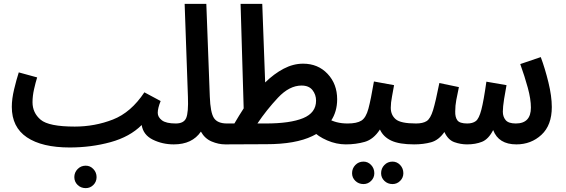

<svg xmlns="http://www.w3.org/2000/svg" viewBox="-20 -741 2923 992"><path d="M878 5Q941 5 941 -51Q941 -73 928 -88Q915 -103 888 -103Q838 -103 816.5 -119.5Q795 -136 795 -158Q795 -182 810 -219L726 -264Q657 -160 563.5 -123.5Q470 -87 366 -87L339 21Q451 21 551 -6.5Q651 -34 712 -95Q720 -44 769.5 -19.5Q819 5 878 5ZM341 21 386 -10 366 -87Q232 -87 190 -122.5Q148 -158 148 -213Q148 -245 156 -280.5Q164 -316 172 -341L77 -367Q65 -330 53 -280Q41 -230 41 -189Q41 -84 119 -31.5Q197 21 341 21ZM423 231Q446 231 462.5 214.5Q479 198 479 174Q479 150 462.5 132.5Q446 115 423 115Q398 115 381 132.5Q364 150 364 174Q364 198 381 214.5Q398 231 423 231Z M1206 -51Q1206 -73 1193 -88Q1180 -103 1153 -103Q1104 -103 1085.5 -131Q1067 -159 1064 -242L1046 -721H934L951 -240Q954 -160 942 -131.5Q930 -103 888 -103L878 5Q973 5 1018 -61Q1038 -25 1073.5 -10Q1109 5 1144 5Q1206 5 1206 -51Z M1357 4Q1507 4 1594 -38Q1722 -100 1722 -228Q1722 -307 1672.5 -359.5Q1623 -412 1546 -412Q1495 -412 1445.5 -386Q1396 -360 1350 -315L1335 -721H1223L1239 -181Q1215 -144 1191 -103H1151L1142 5ZM1538 -299Q1576 -299 1594.5 -275.5Q1613 -252 1613 -221Q1613 -158 1546 -130.5Q1479 -103 1353 -103H1310Q1357 -173 1416 -236Q1475 -299 1538 -299ZM1767 5Q1830 5 1830 -51Q1830 -73 1816.5 -88Q1803 -103 1776 -103Q1714 -103 1672 -130L1596 -65Q1623 -36 1670.5 -15.5Q1718 5 1767 5Z M2183 -51Q2183 -73 2170 -88Q2157 -103 2130 -103Q2050 -103 2024.5 -125Q1999 -147 1999 -184Q1999 -210 2005.5 -243Q2012 -276 2016 -301L1912 -320Q1896 -226 1883.5 -179.5Q1871 -133 1847.5 -118Q1824 -103 1776 -103L1766 5Q1819 5 1864.5 -8Q1910 -21 1943 -72Q1960 -34 2001.5 -14.5Q2043 5 2120 5Q2183 5 2183 -51ZM2008 210Q2031 210 2047.5 193.5Q2064 177 2064 154Q2064 129 2047.5 111.5Q2031 94 2008 94Q1983 94 1966 111.5Q1949 129 1949 154Q1949 177 1966 193.5Q1983 210 2008 210ZM1858 210Q1881 210 1897.5 193.5Q1914 177 1914 154Q1914 129 1897.5 111.5Q1881 94 1858 94Q1833 94 1816 111.5Q1799 129 1799 154Q1799 177 1816 193.5Q1833 210 1858 210Z M2831 -188Q2831 -244 2813.5 -315.5Q2796 -387 2774 -446L2668 -410Q2691 -346 2707 -287.5Q2723 -229 2723 -185Q2723 -103 2645 -103Q2607 -103 2592.5 -120.5Q2578 -138 2578 -164Q2578 -188 2584.5 -229.5Q2591 -271 2597 -301L2493 -319Q2479 -220 2467 -174Q2455 -128 2438.5 -115.5Q2422 -103 2394 -103Q2355 -103 2343 -119.5Q2331 -136 2332 -166Q2332 -195 2337.5 -224.5Q2343 -254 2351 -291L2250 -312Q2231 -216 2217.5 -172Q2204 -128 2184.5 -115.5Q2165 -103 2129 -103L2119 5Q2168 5 2207.5 -6Q2247 -17 2276 -59Q2295 -18 2327.5 -6.5Q2360 5 2393 5Q2437 5 2470.5 -8.5Q2504 -22 2528 -69Q2556 5 2648 5Q2724 5 2777.5 -44.5Q2831 -94 2831 -188Z"/></svg>

Font: Noto Sans Arabic UI ExtraCondensed Semi
Style: Regular
Weight: 600
Width: 3
Designer: Nadine Chahine - Monotype Design Team
Foundry: Monotype Imaging Inc.
Version: Version 1.900